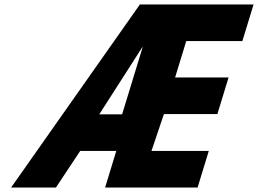

<svg xmlns="http://www.w3.org/2000/svg" viewBox="-20 -845 1162 865"><path d="M341.3 -165H503.9L453.5 0H870.1L920.6 -165H662.4L718.5 -331H959.3L1009.8 -496H768.9L819.1 -660H1071.9L1122.4 -825H610.3L29.9 0H231.9ZM530.2 -330H427.3L620.9 -632H622.5Z"/></svg>

Font: Hussar
Style: BdSuprConOblThree
Weight: 700
Foundry: Cannot Into Space Fonts
Version: Version 2.00